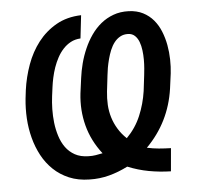

<svg xmlns="http://www.w3.org/2000/svg" viewBox="-44 -585 676 641"><g transform="rotate(-5 293.5 -264.5)"><path d="M503.9 6.3Q466.3 5.4 430.4 -1.2Q394.5 -7.8 359.9 -22Q329.1 -6.3 297.1 2.2Q265.1 10.7 231 9.8Q192.9 9.3 162.8 -3.4Q132.8 -16.1 110.6 -37.4Q88.4 -58.6 73.5 -86.4Q58.6 -114.3 50.3 -146Q42 -177.7 40 -211.4Q38.1 -245.1 41.5 -277.8L44.9 -306.2Q50.8 -349.1 65.7 -390.4Q80.6 -431.6 105.7 -464.1Q130.9 -496.6 166.7 -517.1Q202.6 -537.6 250.5 -539.1L241.7 -461.9Q223.1 -460.9 208.7 -453.1Q194.3 -445.3 183.1 -433.1Q171.9 -420.9 163.6 -405.5Q155.3 -390.1 149.4 -373.3Q143.6 -356.4 139.9 -339.4Q136.2 -322.3 134.3 -307.1L130.4 -277.3Q127.9 -257.8 127.4 -234.9Q127 -211.9 129.6 -189Q132.3 -166 139.2 -144.3Q146 -122.6 158.2 -105.7Q170.4 -88.9 189 -78.6Q207.5 -68.4 233.9 -67.9Q246.6 -67.4 258.3 -69.3Q270 -71.3 281.7 -73.7Q246.6 -118.7 232.9 -170.9Q219.2 -223.1 225.6 -279.3L232.4 -330.1Q235.4 -353.5 241.9 -378.7Q248.5 -403.8 258.8 -427.2Q269 -450.7 283.4 -471.4Q297.9 -492.2 316.4 -507.3Q335 -522.5 358.2 -531Q381.3 -539.6 409.7 -538.6Q437 -537.6 457.5 -527.1Q478 -516.6 492.4 -499.5Q506.8 -482.4 515.6 -460.4Q524.4 -438.5 528.8 -414.6Q533.2 -390.6 533.7 -366Q534.2 -341.3 531.7 -319.8L524.9 -268.6Q508.8 -157.7 430.7 -79.1Q450.7 -74.7 470.5 -73Q490.2 -71.3 510.7 -70.8ZM314.5 -277.8Q312 -254.9 313.2 -232.9Q314.5 -210.9 320.8 -190.4Q327.1 -169.9 338.4 -151.4Q349.6 -132.8 366.7 -116.7Q397.5 -147.9 413.8 -186.8Q430.2 -225.6 436.5 -268.6L442.9 -321.8Q443.8 -330.1 445.1 -343.8Q446.3 -357.4 446.3 -373Q446.3 -388.7 444.3 -404.3Q442.4 -419.9 437.5 -432.9Q432.6 -445.8 423.8 -454.1Q415 -462.4 401.4 -462.9Q386.2 -463.4 374.8 -457Q363.3 -450.7 354.7 -439.7Q346.2 -428.7 340.3 -414.3Q334.5 -399.9 330.6 -385Q326.7 -370.1 324.2 -356.2Q321.8 -342.3 320.8 -331.5Z"/></g></svg>

Font: Roboto Mono
Style: Italic
Weight: 400
Designer: Google
Version: Version 2.000985; 2015; ttfautohint (v1.3)